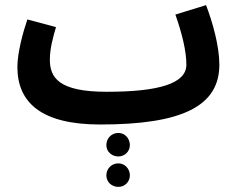

<svg xmlns="http://www.w3.org/2000/svg" viewBox="-20 -466 928 751"><path d="M372 21C695 21 838 -52 838 -213C838 -285 812 -378 786 -446L666 -409C691 -338 709 -268 709 -213C709 -139 601 -107 397 -107C210 -107 175 -162 175 -233C175 -277 188 -322 199 -360L87 -390C70 -340 48 -260 48 -204C48 -66 140 21 372 21ZM443 146C468 146 488 126 488 102C488 75 468 54 443 54C416 54 396 75 396 102C396 126 416 146 443 146ZM443 265C468 265 488 245 488 220C488 194 468 173 443 173C416 173 396 194 396 220C396 245 416 265 443 265Z"/></svg>

Font: Noto Sans Arabic UI XCn
Style: Bold
Weight: 700
Width: 2
Designer: Monotype Design Team, Nadine Chahine and Nizar Qandah
Foundry: Monotype Imaging Inc.
Version: Version 2.010